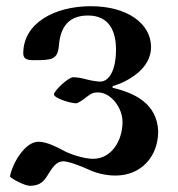

<svg xmlns="http://www.w3.org/2000/svg" viewBox="-20 -499 573 619"><path d="M12 70C21 80 61 100 76 100C110 100 122 85 136 62C149 41 162 21 184 21C203 21 249 40 264 47C282 56 316 67 352 67C435 67 490 6 490 -76C486 -165 415 -199 343 -216V-221C395 -237 467 -278 467 -347C467 -424 389 -479 273 -479C155 -479 55 -424 55 -327C55 -309 67 -305 89 -305C147 -305 166 -306 170 -353C175 -414 203 -449 264 -449C333 -449 354 -397 354 -339C354 -277 334 -236 303 -236C296 -236 278 -238 259 -243C248 -246 231 -250 216 -250C200 -250 154 -206 154 -195C154 -182 208 -166 225 -166C232 -166 249 -178 260 -187C274 -198 281 -201 296 -201C338 -201 375 -151 375 -106C375 -46 340 13 280 13C251 13 204 -2 180 -16C165 -24 131 -42 104 -42C61 -42 21 25 12 70Z"/></svg>

Font: Monomakh Unicode
Style: Regular
Weight: 400
Version: Version 1.2